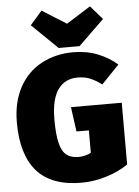

<svg xmlns="http://www.w3.org/2000/svg" viewBox="-63 -1013 780 1081"><g transform="rotate(-5 326.5 -472.5)"><path d="M618 -625 518 -521Q481 -548 451 -560Q421 -572 383 -572Q310 -572 271 -516.5Q232 -461 232 -348Q232 -263 244 -214.5Q256 -166 281.5 -146Q307 -126 349 -126Q386 -126 420 -143V-270H350L331 -409H618V-60Q563 -22 492 -1Q421 20 355 20Q184 20 102 -73.5Q20 -167 20 -349Q20 -464 65 -547Q110 -630 190 -673Q270 -716 371 -716Q446 -716 508.5 -691Q571 -666 618 -625ZM487 -965 554 -888 409 -747H291L146 -888L213 -965L350 -879Z"/></g></svg>

Font: Fira Sans Black
Style: Regular
Weight: 900
Designer: Carrois Corporate & Edenspiekermann AG
Foundry: Carrois Corporate GbR & Edenspiekermann AG
Version: Version 4.203